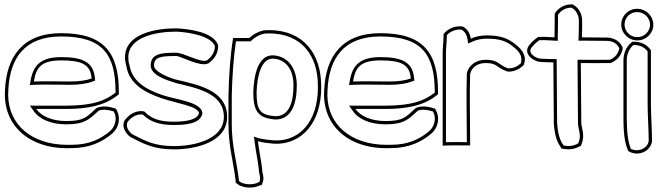

<svg xmlns="http://www.w3.org/2000/svg" viewBox="-20 -650 3003 874"><path d="M3 -243C-10 -77 118 34 309 24C389 24 448 -5 493 -44C523 -72 529 -115 512 -147L508 -155C481 -164 450 -171 421 -159L417 -156C374 -117 363 -99 282 -99C217 -99 168 -121 145 -154H280C377 -154 455 -169 512 -214L521 -221V-231C521 -410 454 -499 258 -499C83 -499 10 -391 3 -243ZM18 -242C25 -385 92 -484 258 -484C446 -484 506 -404 506 -231V-228L503 -226C481 -209 457 -196 428 -187C386 -174 337 -169 280 -169H116L133 -145C160 -106 214 -84 282 -84C366 -84 386 -107 427 -144L428 -146C450 -154 474 -150 497 -143L499 -140C513 -114 507 -78 483 -55C439 -17 385 9 309 9H308C289 10 272 9 255 8C102 -4 7 -102 18 -242ZM116 -263 135 -264C189 -266 246 -264 298 -264C342 -264 376 -269 402 -279L413 -283L412 -294C406 -369 353 -390 259 -390C164 -390 131 -352 119 -281ZM134 -279C145 -345 169 -375 259 -375C352 -375 392 -357 397 -293C374 -284 341 -279 298 -279C246 -279 189 -281 134 -279Z M549 -389C549 -377 551 -364 555 -350C568 -265 645 -227 715 -203C781 -180 882 -167 886 -135C878 -104 825 -96 770 -96C706 -96 669 -111 643 -137L636 -143L626 -144C598 -146 570 -130 552 -108L550 -106C530 -76 551 -43 574 -26C634 4 677 30 772 30C869 30 1014 -2 1014 -118C1014 -243 870 -266 780 -288C739 -300 681 -325 681 -352C681 -391 713 -395 782 -395C803 -395 890 -344 927 -361L930 -362L932 -364C953 -380 973 -405 973 -439V-444C952 -505 840 -518 784 -521H782C689 -521 549 -497 549 -389ZM562 -97 563 -98 564 -99C580 -118 604 -131 625 -129H630L633 -126C663 -97 704 -81 770 -81C822 -81 889 -85 901 -131V-134V-137C895 -187 777 -197 720 -217C650 -241 582 -276 570 -352V-353L569 -354C565 -367 564 -379 564 -389C564 -480 687 -506 782 -506H784C843 -503 940 -486 958 -441V-439C958 -411 942 -390 923 -376L922 -375H921C894 -363 816 -410 782 -410C717 -410 666 -407 666 -352C666 -308 738 -285 776 -274V-273C871 -250 999 -228 999 -118C999 -18 870 15 772 15C681 15 641 -9 582 -39C561 -55 551 -79 562 -97Z M1020 -84C1020 25 1047 100 1054 189L1055 182C1076 206 1133 212 1166 192L1169 195C1180 177 1182 157 1175 137C1171 88 1160 42 1154 -7C1175 -1 1200 2 1225 4C1334 11 1429 -67 1441 -220C1442 -233 1442 -246 1442 -260C1442 -401 1364 -513 1204 -513C1197 -513 1191 -512 1184 -512H1181C1155 -506 1134 -495 1115 -477H1041C1028 -395 1022 -307 1020 -215ZM1035 -84V-215C1037 -301 1043 -386 1054 -462H1121L1125 -466C1142 -482 1161 -492 1183 -497H1184C1193 -497 1199 -498 1204 -498C1355 -498 1427 -395 1427 -260C1427 -246 1427 -233 1426 -221C1414 -74 1326 -5 1226 -11C1202 -13 1177 -16 1158 -21L1136 -28L1139 -5C1145 45 1156 90 1160 138V140L1161 142C1165 155 1165 168 1161 178L1158 179C1132 195 1084 190 1068 174C1059 88 1035 17 1035 -84ZM1133 -230C1133 -153 1150 -114 1224 -107H1225C1225 -107 1228 -106 1234 -106C1311 -106 1331 -185 1331 -262C1331 -334 1295 -393 1226 -398C1151 -403 1135 -298 1133 -230ZM1148 -230C1150 -302 1169 -387 1225 -383C1284 -379 1316 -330 1316 -262C1316 -184 1296 -121 1234 -121C1231 -121 1228 -122 1225 -122C1160 -128 1148 -155 1148 -230Z M1456 -243C1443 -77 1571 34 1762 24C1842 24 1901 -5 1946 -44C1976 -72 1982 -115 1965 -147L1961 -155C1934 -164 1903 -171 1874 -159L1870 -156C1827 -117 1816 -99 1735 -99C1670 -99 1621 -121 1598 -154H1733C1830 -154 1908 -169 1965 -214L1974 -221V-231C1974 -410 1907 -499 1711 -499C1536 -499 1463 -391 1456 -243ZM1471 -242C1478 -385 1545 -484 1711 -484C1899 -484 1959 -404 1959 -231V-228L1956 -226C1934 -209 1910 -196 1881 -187C1839 -174 1790 -169 1733 -169H1569L1586 -145C1613 -106 1667 -84 1735 -84C1819 -84 1839 -107 1880 -144L1881 -146C1903 -154 1927 -150 1950 -143L1952 -140C1966 -114 1960 -78 1936 -55C1892 -17 1838 9 1762 9H1761C1742 10 1725 9 1708 8C1555 -4 1460 -102 1471 -242ZM1569 -263 1588 -264C1642 -266 1699 -264 1751 -264C1795 -264 1829 -269 1855 -279L1866 -283L1865 -294C1859 -369 1806 -390 1712 -390C1617 -390 1584 -352 1572 -281ZM1587 -279C1598 -345 1622 -375 1712 -375C1805 -375 1845 -357 1850 -293C1827 -284 1794 -279 1751 -279C1699 -279 1642 -281 1587 -279Z M1995 13 2021 12C2046 11 2068 12 2095 12H2120V-13C2120 -114 2117 -214 2120 -312C2126 -343 2153 -363 2191 -363C2245 -363 2237 -343 2288 -325L2292 -324H2296C2324 -324 2347 -337 2364 -354C2381 -396 2352 -427 2335 -441C2292 -479 2253 -489 2192 -489C2166 -488 2145 -484 2123 -474C2120 -495 2110 -515 2092 -526L2088 -529C2052 -535 2022 -519 2006 -503L1999 -495V-485C1999 -460 1995 -435 1995 -408ZM2010 -3V-408C2010 -434 2014 -458 2014 -485V-489L2017 -493C2030 -506 2054 -518 2082 -515L2083 -514H2084V-513C2097 -505 2105 -490 2108 -472L2111 -452L2129 -460C2149 -469 2168 -473 2192 -474C2252 -474 2285 -466 2325 -430C2341 -417 2361 -393 2351 -362C2336 -348 2318 -339 2296 -339H2294H2292C2249 -354 2250 -378 2191 -378C2148 -378 2113 -354 2105 -315V-314V-312C2102 -213 2105 -114 2105 -13V-3H2095C2068 -3 2046 -4 2020 -3Z M2388 -443C2361 -407 2404 -371 2440 -368C2461 -367 2479 -366 2499 -366C2499 -274 2501 -180 2501 -90V-89C2504 -43 2513 -8 2530 16L2536 26L2547 28C2571 32 2594 29 2615 18L2624 14L2628 4C2644 -36 2626 -69 2626 -92C2626 -180 2624 -271 2624 -363C2667 -362 2711 -363 2753 -363H2759C2790 -375 2811 -399 2815 -433L2811 -440C2799 -465 2771 -479 2742 -479C2704 -479 2668 -480 2629 -480C2630 -504 2630 -530 2630 -556C2630 -586 2615 -613 2593 -626L2587 -630H2580C2545 -630 2520 -611 2505 -588V-580C2505 -544 2505 -514 2504 -480C2484 -481 2462 -483 2437 -482H2430C2413 -470 2401 -460 2388 -443ZM2400 -434C2411 -448 2421 -457 2435 -467H2437C2462 -468 2482 -466 2503 -465L2519 -464V-480C2520 -514 2520 -544 2520 -580V-583C2533 -601 2553 -615 2580 -615H2582L2585 -613C2602 -603 2615 -581 2615 -556C2615 -530 2615 -505 2614 -481L2613 -465H2629C2668 -465 2704 -464 2742 -464C2767 -464 2788 -453 2797 -434L2798 -433L2799 -430C2794 -405 2780 -388 2756 -378H2753C2711 -378 2667 -377 2624 -378H2609V-363C2609 -271 2611 -180 2611 -92C2611 -61 2628 -36 2614 -2L2612 3L2608 4V5C2590 14 2571 17 2550 13L2545 12L2543 8L2542 7C2528 -13 2519 -45 2516 -89V-90C2516 -180 2514 -274 2514 -366V-381H2499C2480 -381 2462 -382 2441 -383C2431 -384 2419 -388 2410 -395C2394 -407 2389 -420 2400 -434Z M2808 -538C2808 -499 2841 -466 2881 -466C2921 -466 2954 -498 2954 -537C2954 -577 2921 -610 2880 -610C2840 -610 2808 -578 2808 -538ZM2818 -138C2818 -88 2817 -17 2836 28L2839 37L2848 42C2889 61 2938 39 2947 -2L2948 -4V-7C2948 -61 2943 -129 2943 -178V-421C2928 -444 2902 -460 2868 -460H2858L2850 -453C2830 -435 2818 -406 2818 -376ZM2823 -538C2823 -570 2848 -595 2880 -595C2913 -595 2939 -569 2939 -537C2939 -507 2913 -481 2881 -481C2849 -481 2823 -507 2823 -538ZM2833 -138V-376C2833 -402 2844 -427 2860 -442L2864 -445H2868C2896 -445 2916 -432 2928 -416V-178C2928 -129 2933 -58 2933 -8L2932 -5C2931 -2 2931 0 2930 3C2919 28 2884 42 2855 29L2851 27L2850 23V22C2833 -18 2833 -88 2833 -138Z"/></svg>

Font: Snowfall
Style: BlkOl
Weight: 900
Designer: Jasper
Foundry: Cannot Into Space Fonts
Version: Version 0.9